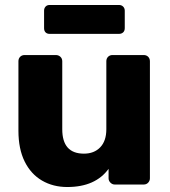

<svg xmlns="http://www.w3.org/2000/svg" viewBox="-20 -741 681 771"><path d="M250 10Q193 10 148.5 -16Q104 -42 79 -92.5Q54 -143 54 -216V-495Q54 -506 61 -513Q68 -520 79 -520H204Q215 -520 222.5 -513Q230 -506 230 -495V-222Q230 -124 317 -124Q358 -124 382.5 -149.5Q407 -175 407 -222V-495Q407 -506 414 -513Q421 -520 432 -520H557Q568 -520 575 -513Q582 -506 582 -495V-25Q582 -15 575 -7.5Q568 0 557 0H441Q431 0 423.5 -7.5Q416 -15 416 -25V-63Q390 -27 348.5 -8.5Q307 10 250 10ZM179 -605Q169 -605 163 -611Q157 -617 157 -628V-698Q157 -708 163 -714.5Q169 -721 179 -721H458Q468 -721 474.5 -714.5Q481 -708 481 -698V-628Q481 -617 474.5 -611Q468 -605 458 -605Z"/></svg>

Font: DVN-Rubik
Style: Bold
Weight: 700
Designer: Hubert and Fischer
Foundry: Hubert & Fischer
Version: Version 2.102